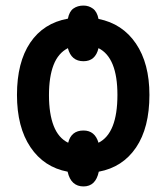

<svg xmlns="http://www.w3.org/2000/svg" viewBox="-20 -614 598 690"><path d="M517 -273Q517 -155 469 -84Q421 -13 335 3Q324 56 280 56Q258 56 243.5 43Q229 30 223 3Q138 -13 89.5 -85Q41 -157 41 -273Q41 -390 88.5 -460.5Q136 -531 224 -547Q229 -573 244 -583.5Q259 -594 280 -594Q299 -594 314 -583Q329 -572 334 -546Q420 -529 468.5 -457.5Q517 -386 517 -273ZM402 -273Q402 -407 334 -441Q323 -394 280 -394Q236 -394 224 -441Q189 -423 172.5 -380.5Q156 -338 156 -272Q156 -205 173 -161.5Q190 -118 225 -101Q236 -145 280 -145Q321 -145 334 -101Q402 -135 402 -273Z"/></svg>

Font: Noto Sans Condensed SemiBold
Style: Regular
Weight: 600
Width: 3
Designer: Monotype Design Team
Foundry: Monotype Imaging Inc.
Version: Version 2.013; ttfautohint (v1.8.4.7-5d5b)